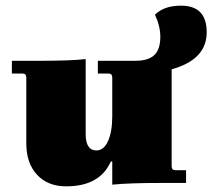

<svg xmlns="http://www.w3.org/2000/svg" viewBox="-20 -647 751 679"><path d="M214 12Q149 12 111 -29Q73 -70 73 -140V-373Q73 -387 59 -387H22V-432H118Q231 -432 283 -438V-173Q283 -115 321 -115Q347 -115 362 -148Q377 -181 377 -236V-373Q377 -387 363 -387H326V-432H458Q505 -432 526 -452.5Q547 -473 547 -517Q547 -554 528 -595Q560 -627 620 -627Q711 -627 711 -533Q711 -436 587 -402V-59Q587 -45 601 -45H638V0H545Q437 0 377 6V-76H372Q333 12 214 12Z"/></svg>

Font: Arapey Black
Style: Regular
Weight: 900
Designer: Eduardo Rodriguez Tunni
Foundry: Eduardo Rodriguez Tunni
Version: Version 4.000